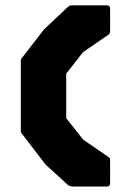

<svg xmlns="http://www.w3.org/2000/svg" viewBox="-20 -686 462 706"><path d="M249 0Q237.5 0 229 -6.5L147.5 -81L65 -188.5Q59.5 -195.5 58 -197.2Q56.5 -199 56.5 -206V-461Q56.5 -468 58.2 -470Q60 -472 65 -478.5L141.5 -577.5L229 -660Q234.5 -664.5 237.8 -665.5Q241 -666.5 249 -666.5H372.5Q385 -666.5 385 -654V-574Q385 -570 384.2 -565.8Q383.5 -561.5 379 -558.5L285 -494L223.5 -415V-251.5L286 -172.5L379 -108.5Q383 -106 384 -102.5Q385 -99 385 -95V-12.5Q385 0 372.5 0Z"/></svg>

Font: Jaro
Style: Regular
Weight: 400
Designer: Agyei Archer, Celine Hurka, Mirko Velimirović
Version: Version 1.000